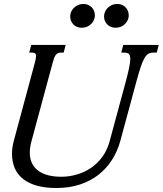

<svg xmlns="http://www.w3.org/2000/svg" viewBox="-20 -944 826 975"><path d="M591.3 -229.5Q576.7 -175.8 548.3 -131.6Q520 -87.4 479 -55.7Q438 -23.9 384.5 -6.6Q331.1 10.7 266.1 10.7Q157.2 10.7 99.1 -33.7Q41 -78.1 41 -164.1Q41 -195.8 50.3 -229.5L156.7 -624.5Q159.7 -635.7 161.4 -644.3Q163.1 -652.8 163.1 -659.2Q163.1 -668.9 158.4 -672.9Q153.8 -676.8 143.1 -676.8H128.4L138.7 -715.8H313.5L303.2 -676.8H288.6Q279.8 -676.8 273.7 -673.8Q267.6 -670.9 262.9 -664.8Q258.3 -658.7 254.6 -648.7Q251 -638.7 247.1 -624L140.1 -228Q131.3 -195.8 131.3 -169.4Q131.3 -136.7 143.3 -113.5Q155.3 -90.3 176.5 -75.4Q197.8 -60.5 227.1 -53.5Q256.3 -46.4 290.5 -46.4Q331.5 -46.4 370.6 -57.9Q409.7 -69.3 442.6 -91.8Q475.6 -114.3 500 -147.9Q524.4 -181.6 536.6 -226.1L619.1 -531.2Q630.4 -573.7 636 -601.1Q641.6 -628.4 641.6 -644.5Q641.6 -663.6 634 -670.2Q626.5 -676.8 610.8 -676.8H595.7L606 -715.8H786.1L775.9 -676.8H758.8Q744.1 -676.8 733.6 -670.9Q723.1 -665 713.6 -648.9Q704.1 -632.8 694.6 -604.2Q685.1 -575.7 672.9 -530.8ZM393.6 -803.2Q381.8 -803.2 371.6 -807.4Q361.3 -811.5 353.5 -819.1Q345.7 -826.7 341.1 -837.4Q336.4 -848.1 336.4 -860.8Q336.4 -870.1 340.3 -881.3Q344.2 -892.6 352.8 -901.9Q361.3 -911.1 374.3 -917.5Q387.2 -923.8 404.8 -923.8Q416.5 -923.8 427 -919.4Q437.5 -915 445.1 -907.5Q452.6 -899.9 457.3 -889.2Q461.9 -878.4 461.9 -865.7Q461.9 -856 458 -845.2Q454.1 -834.5 445.6 -825Q437 -815.4 424.1 -809.3Q411.1 -803.2 393.6 -803.2ZM565.4 -803.2Q553.7 -803.2 543.5 -807.4Q533.2 -811.5 525.4 -819.1Q517.6 -826.7 512.9 -837.4Q508.3 -848.1 508.3 -860.8Q508.3 -870.1 512.2 -881.3Q516.1 -892.6 524.7 -901.9Q533.2 -911.1 546.1 -917.5Q559.1 -923.8 576.7 -923.8Q588.4 -923.8 598.9 -919.4Q609.4 -915 616.9 -907.5Q624.5 -899.9 629.2 -889.2Q633.8 -878.4 633.8 -865.7Q633.8 -856 629.9 -845.2Q626 -834.5 617.4 -825Q608.9 -815.4 595.9 -809.3Q583 -803.2 565.4 -803.2Z"/></svg>

Font: Arian AMU Serif
Style: Italic
Weight: 400
Italic angle: -15°
Designer: Ruben Hakobyan (Tarumian)
Foundry: Ruben Hakobyan (Tarumian)
Version: Version 1.002